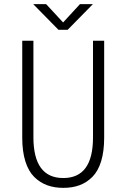

<svg xmlns="http://www.w3.org/2000/svg" viewBox="-20 -897 610 928"><path d="M429 -877 307 -753H262.5L140.5 -877H203L285 -788.5L366.5 -877ZM286 11Q242.5 11 207.8 -1.8Q173 -14.5 145.2 -42Q117.5 -69.5 102.5 -117.5Q87.5 -165.5 87.5 -231.5V-700H141.5V-234Q141.5 -36.5 286 -36.5Q429.5 -36.5 429.5 -232.5V-700H483.5V-231.5Q483.5 -165.5 468.8 -117.5Q454 -69.5 426.5 -42Q399 -14.5 364.5 -1.8Q330 11 286 11Z"/></svg>

Font: League Mono Narrow UltraLight
Style: Regular
Weight: 200
Width: 3
Designer: Tyler Finck
Foundry: The League of Moveable Type / Tyler Finck
Version: Version 2.210